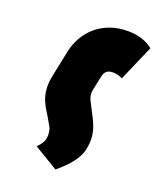

<svg xmlns="http://www.w3.org/2000/svg" viewBox="-125 -585 674 812"><g transform="rotate(20 212.0 -179.5)"><path d="M258 -233 269 -285Q270 -291 272.5 -297.5Q275 -304 279.5 -309.5Q284 -315 291.5 -318Q299 -321 311 -321Q320 -321 327.5 -319.5Q335 -318 342 -315.5Q349 -313 354 -310L424 -471Q410 -483 392 -491Q374 -499 354 -503Q334 -507 313 -507Q267 -507 230.5 -493.5Q194 -480 167.5 -456.5Q141 -433 124 -403Q107 -373 100 -340L75 -219Q68 -185 70.5 -158Q73 -131 81.5 -110.5Q90 -90 99.5 -75Q109 -60 115 -50L134 -17Q139 -9 141 0Q143 9 143.5 18.5Q144 28 142 39Q140 48 135.5 56Q131 64 125 71Q119 78 114 83L222 148Q243 131 262.5 111Q282 91 296.5 68.5Q311 46 316 21Q322 -8 320 -31.5Q318 -55 311.5 -73.5Q305 -92 298 -106L279 -143Q270 -161 263.5 -173Q257 -185 255 -198Q253 -211 258 -233Z"/></g></svg>

Font: Advent Pro Black
Style: Italic
Weight: 900
Italic angle: -12°
Version: Version 3.000